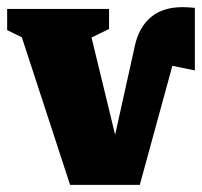

<svg xmlns="http://www.w3.org/2000/svg" viewBox="-49 -517 565 537"><path d="M342 0H147L12 -413Q-8 -422 -29 -433V-492H256V-436L207 -412L273 -140L328 -388Q339 -440 372.5 -468.5Q406 -497 461 -497Q477 -497 496 -495V-320L433 -333L432 -329Z"/></svg>

Font: Piazzolla ExtraBold
Style: Regular
Weight: 800
Designer: Juan Pablo del Peral
Foundry: Huerta Tipografica
Version: Version 1.330